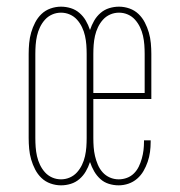

<svg xmlns="http://www.w3.org/2000/svg" viewBox="-20 -548 540 576"><path d="M163 8Q147 8 131.5 2.5Q116 -3 104.5 -14Q93 -25 85.5 -39.5Q78 -54 73.5 -69.5Q69 -85 67.5 -101.5Q66 -118 66 -134V-386Q66 -402 67.5 -418.5Q69 -435 73.5 -450.5Q78 -466 85.5 -480.5Q93 -495 104.5 -506Q116 -517 131.5 -522.5Q147 -528 163 -528Q178 -528 192.5 -523.5Q207 -519 218.5 -509Q230 -499 237.5 -486Q245 -473 250 -458Q255 -473 262.5 -486Q270 -499 281.5 -509Q293 -519 307.5 -523.5Q322 -528 337 -528Q353 -528 368.5 -522.5Q384 -517 395.5 -506Q407 -495 414.5 -480.5Q422 -466 426.5 -450.5Q431 -435 432.5 -418.5Q434 -402 434 -386V-251H260V-134Q260 -120 261 -106.5Q262 -93 265 -80Q268 -67 273.5 -54Q279 -41 288 -31Q297 -21 309.5 -15.5Q322 -10 336 -10Q349 -10 361 -14.5Q373 -19 382 -28Q391 -37 396.5 -48.5Q402 -60 405.5 -72.5Q409 -85 410.5 -97.5Q412 -110 412 -123V-127H432V-122Q432 -107 430 -92Q428 -77 423 -62.5Q418 -48 410.5 -35Q403 -22 391.5 -12Q380 -2 365.5 3Q351 8 336 8Q321 8 306.5 3.5Q292 -1 281 -11Q270 -21 262.5 -34Q255 -47 250 -62Q245 -47 237.5 -34Q230 -21 218.5 -11Q207 -1 192.5 3.5Q178 8 163 8ZM260 -269H414V-386Q414 -400 413 -413.5Q412 -427 409 -440.5Q406 -454 400 -466.5Q394 -479 385 -489Q376 -499 363.5 -504.5Q351 -510 337 -510Q323 -510 310.5 -504.5Q298 -499 289 -489Q280 -479 274 -466.5Q268 -454 265 -440.5Q262 -427 261 -413.5Q260 -400 260 -386ZM163 -10Q177 -10 189.5 -15.5Q202 -21 211 -31Q220 -41 226 -53.5Q232 -66 235 -79.5Q238 -93 239 -106.5Q240 -120 240 -134V-386Q240 -400 239 -413.5Q238 -427 235 -440.5Q232 -454 226 -466.5Q220 -479 211 -489Q202 -499 189.5 -504.5Q177 -510 163 -510Q149 -510 136.5 -504.5Q124 -499 115 -489Q106 -479 100 -466.5Q94 -454 91 -440.5Q88 -427 87 -413.5Q86 -400 86 -386V-134Q86 -120 87 -106.5Q88 -93 91 -79.5Q94 -66 100 -53.5Q106 -41 115 -31Q124 -21 136.5 -15.5Q149 -10 163 -10Z"/></svg>

Font: Iosevka Curly Slab Thin
Style: Regular
Weight: 100
Monospace: yes
Designer: Belleve Invis
Foundry: Belleve Invis
Version: Version 22.1.2; ttfautohint (v1.8.4)